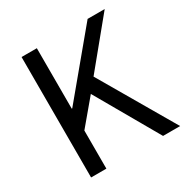

<svg xmlns="http://www.w3.org/2000/svg" viewBox="-167 -873 981 1012"><g transform="rotate(-30 323.0 -366.5)"><path d="M100 0H193V-232L319 -382L538 0H642L377 -454L606 -733H502L196 -365H193V-733H100Z"/></g></svg>

Font: Noto Sans CJK SC Regular
Style: Regular
Weight: 400
Designer: Ryoko NISHIZUKA (kana & ideographs); Paul D. Hunt (Latin, Greek & Cyrillic); Wenlong ZHANG (bopomofo); Sandoll Communica
Foundry: Adobe Systems Incorporated
Version: Version 1.004;PS 1.004;hotconv 1.0.82;makeotf.lib2.5.63406